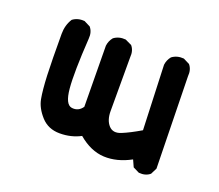

<svg xmlns="http://www.w3.org/2000/svg" viewBox="-73 -455 647 567"><g transform="rotate(20 250.0 -171.5)"><path d="M409.2 11.7 389.6 2 379.9 -19.5Q336.9 3.9 295.4 2Q253.9 0 214.8 -33.2Q185.5 -17.6 149.4 -17.6Q113.3 -17.6 90.8 -42.5Q68.4 -67.4 63.5 -93.8Q58.6 -120.1 56.6 -166Q54.7 -211.9 54.7 -295.9Q54.7 -323.2 68.4 -344.7Q84 -356.4 105.5 -354.5L125 -344.7Q136.7 -331.1 134.8 -309.6Q127.9 -201.2 132.3 -152.3Q136.7 -103.5 157.7 -100.6Q178.7 -97.7 191.4 -116.2L189.5 -307.6Q191.4 -323.2 201.2 -335Q216.8 -346.7 238.3 -344.7L258.8 -335Q270.5 -321.3 268.6 -299.8Q268.6 -159.2 268.6 -130.9Q268.6 -102.5 282.7 -86.9Q296.9 -71.3 320.8 -81.1Q344.7 -90.8 377.9 -110.4L370.1 -313.5Q372.1 -329.1 381.8 -340.8Q397.5 -352.5 418.9 -350.6L438.5 -340.8Q450.2 -327.1 448.2 -305.7L454.1 -17.6L444.3 2Q430.7 13.7 409.2 11.7Z"/></g></svg>

Font: JasonHandwriting1
Style: Regular
Weight: 400
Version: Version 1.48.20